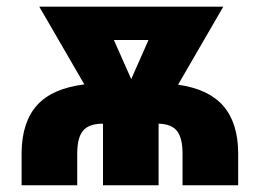

<svg xmlns="http://www.w3.org/2000/svg" viewBox="-20 -548 769 568"><path d="M506.8 -297.4Q597.2 -284.7 640.6 -234.6Q684.1 -184.6 684.6 -95.2V0H520V-93.8Q520 -139.2 503.9 -160.2Q487.8 -181.2 449.2 -182.1V0H284.7V-182.1Q244.1 -182.1 226.6 -162.4Q209 -142.6 208.5 -96.7V0H43.9V-98.6Q45.4 -188 90.1 -237.3Q134.8 -286.6 229.5 -298.3L96.2 -528.3H640.6ZM368.2 -314 419.4 -429.7H316.9Z"/></svg>

Font: Sadagaat-English
Style: Regular
Weight: 900
Designer: Ahmed alsheikh
Foundry: Ahmed alsheikh Design
Version: Version 2.137;January 17, 2018;FontCreator 11.0.0.2408 64-bi